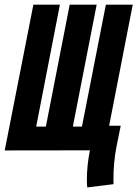

<svg xmlns="http://www.w3.org/2000/svg" viewBox="-41 -653 596 834"><path d="M116.2 -103H158.2L261.7 -632.8H378.9L275.4 -103H314.9L418.9 -632.8H535.6L433.1 -106.9H483.4Q469.2 -38.6 465.3 -17.6Q451.7 52.7 451.7 125Q451.7 140.1 452.1 147L337.9 161.1Q336.4 146.5 336.4 127Q336.4 65.9 349.6 0H335L-20.5 0.5L104 -632.8H219.2Z"/></svg>

Font: Fantasque Sans Mono
Style: Bold Italic
Weight: 700
Italic angle: -11°
Monospace: yes
Designer: Jany Belluz
Version: Version 1.7.1